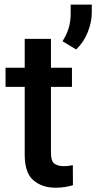

<svg xmlns="http://www.w3.org/2000/svg" viewBox="-20 -832 432 861"><path d="M208.5 -528.3V-657.7H90.8V-528.3H4.9V-442.4H90.8V-138.7C90.8 -84.5 103.5 -45.9 129.4 -23.9C155.3 -1.5 188.5 9.8 229 9.8C262.2 9.8 287.6 4.4 307.1 -1.5L306.6 -91.3C297.4 -89.4 281.2 -86.9 265.1 -86.9C248 -86.9 234.4 -90.8 224.1 -98.1C213.9 -105.5 208.5 -121.1 208.5 -146V-442.4H302.7V-528.3ZM296.9 -811.5V-770.5C296.9 -720.2 283.2 -683.6 260.3 -647L321.3 -610.4C343.3 -630.4 360.4 -655.8 373 -686.5C385.3 -717.3 391.6 -746.6 391.6 -774.9V-811.5Z"/></svg>

Font: Vazirmatn Medium
Style: Regular
Weight: 500
Designer: Saber Rastikerdar
Foundry: Saber Rastikerdar
Version: Version 33.003